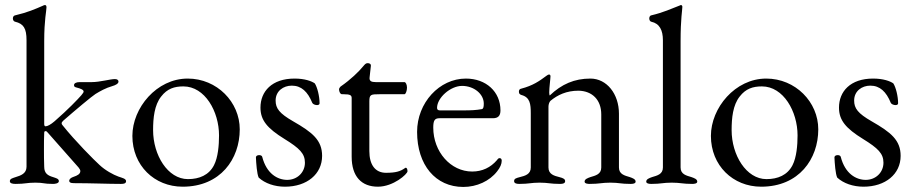

<svg xmlns="http://www.w3.org/2000/svg" viewBox="-20 -725 3617 760"><path d="M42 3C81 3 85 -2 120 -2C155 -2 151 3 190 3C195 3 213 2 213 -8C213 -18 201 -20 190 -24C170 -30 155 -38 155 -65C154 -88 154 -112 154 -135C154 -158 154 -180 155 -199C155 -204 157 -206 160 -206C164 -206 166 -204 170 -199L291 -62C295 -57 298 -52 298 -48C298 -36 286 -30 271 -25C262 -22 254 -17 254 -9C254 -4 258 0 272 0C340 0 407 3 459 3C471 3 479 1 479 -8C479 -18 463 -21 449 -26C429 -33 396 -51 374 -72C353 -91 278 -166 227 -230C225 -232 224 -235 224 -237C224 -240 226 -243 230 -247C278 -289 345 -345 358 -353C376 -364 399 -377 424 -384C438 -388 449 -394 449 -402C449 -408 444 -412 435 -412C416 -412 375 -400 344 -400H295C281 -400 273 -395 273 -388C273 -382 276 -380 285 -378C297 -375 311 -370 311 -363C311 -360 309 -356 302 -348C289 -333 250 -292 196 -245C181 -232 168 -225 160 -225C157 -225 155 -228 155 -234V-562C155 -647 164 -682 164 -696C164 -702 162 -705 158 -705C155 -705 153 -704 149 -702C119 -689 90 -676 39 -664C34 -663 31 -658 31 -652C31 -646 34 -640 40 -639C73 -631 85 -613 85 -566V-65C85 -38 62 -30 42 -24C31 -20 19 -18 19 -8C19 0 27 3 42 3Z M703 14C853 14 929 -96 929 -213C929 -321 839 -414 723 -414C600 -414 504 -298 504 -187C504 -70 591 14 703 14ZM724 -16C644 -16 586 -111 586 -210C586 -258 591 -309 618 -343C642 -374 670 -383 706 -383C791 -383 847 -284 847 -189C847 -150 843 -102 827 -71C807 -32 769 -16 724 -16Z M1108 14C1195 14 1255 -36 1255 -108C1255 -170 1217 -201 1140 -245C1086 -276 1071 -296 1071 -327C1071 -365 1102 -386 1135 -386C1173 -386 1198 -362 1216 -318C1218 -313 1227 -309 1235 -309C1240 -309 1245 -311 1245 -316C1245 -344 1236 -380 1226 -395C1213 -404 1186 -414 1146 -414C1056 -414 1011 -363 1011 -299C1011 -249 1038 -217 1106 -175C1166 -138 1187 -117 1187 -81C1187 -42 1156 -13 1117 -13C1078 -13 1035 -38 1018 -104C1017 -109 1011 -111 1006 -111C999 -111 993 -108 993 -102C994 -79 997 -36 1004 -22C1029 1 1067 14 1108 14Z M1476 14C1537 14 1593 -36 1593 -47C1593 -54 1591 -61 1586 -61C1585 -61 1583 -60 1582 -59C1565 -47 1547 -41 1508 -41C1465 -41 1442 -73 1442 -127V-324C1442 -351 1448 -352 1482 -352H1581C1586 -352 1591 -366 1591 -378C1591 -390 1586 -400 1581 -400H1467C1450 -400 1441 -404 1443 -419L1448 -464C1449 -473 1441 -475 1435 -475C1428 -475 1424 -470 1418 -463C1400 -441 1368 -410 1329 -383C1327 -382 1322 -375 1322 -372C1322 -362 1327 -352 1334 -352H1340C1366 -352 1372 -348 1372 -337V-105C1372 -26 1411 14 1476 14Z M1814 15C1867 15 1918 -8 1948 -47C1960 -62 1966 -76 1966 -89C1966 -95 1963 -99 1958 -99C1954 -99 1952 -98 1947 -91C1922 -62 1889 -46 1849 -46C1764 -46 1695 -124 1695 -220C1695 -249 1701 -257 1720 -257H1931C1952 -257 1961 -267 1961 -288C1961 -362 1904 -414 1824 -414C1719 -414 1631 -318 1631 -203C1631 -72 1704 15 1814 15ZM1722 -288C1714 -288 1710 -291 1710 -298C1710 -338 1763 -385 1809 -385C1856 -385 1895 -353 1895 -315C1895 -301 1893 -294 1887 -293C1865 -289 1845 -288 1813 -288Z M2035 3C2075 3 2081 -2 2116 -2C2151 -2 2157 3 2197 3C2210 3 2217 0 2217 -8C2217 -16 2210 -20 2194 -24C2174 -29 2151 -35 2151 -62V-303C2151 -311 2154 -321 2159 -326C2187 -349 2222 -366 2270 -366C2324 -365 2360 -330 2360 -272V-62C2360 -35 2337 -30 2317 -24C2306 -20 2294 -16 2294 -6C2294 2 2307 3 2314 3C2354 3 2361 -2 2396 -2C2431 -2 2436 3 2476 3C2484 3 2496 2 2496 -6C2496 -16 2484 -20 2473 -24C2453 -30 2430 -35 2430 -62V-275C2430 -353 2382 -414 2317 -414C2254 -414 2203 -392 2156 -347C2155 -348 2154 -353 2154 -359C2154 -378 2159 -414 2159 -423C2159 -427 2157 -430 2154 -430C2150 -430 2147 -428 2143 -425C2115 -404 2089 -386 2043 -374C2037 -373 2034 -369 2034 -362C2034 -354 2038 -351 2044 -349C2078 -340 2081 -313 2081 -277V-62C2081 -35 2058 -29 2038 -24C2023 -20 2015 -18 2015 -8C2015 0 2023 3 2035 3Z M2558 3C2597 3 2604 -2 2639 -2C2674 -2 2681 3 2720 3C2727 3 2740 2 2740 -6C2740 -16 2728 -20 2717 -24C2697 -30 2674 -35 2674 -62V-562C2674 -652 2681 -686 2681 -698C2681 -701 2679 -705 2676 -705C2674 -705 2672 -704 2670 -703C2638 -691 2608 -676 2557 -664C2553 -663 2550 -658 2550 -652C2550 -646 2553 -640 2558 -639C2591 -632 2604 -605 2604 -566V-62C2604 -35 2581 -30 2561 -24C2550 -20 2538 -16 2538 -6C2538 2 2551 3 2558 3Z M2993 14C3143 14 3219 -96 3219 -213C3219 -321 3129 -414 3013 -414C2890 -414 2794 -298 2794 -187C2794 -70 2881 14 2993 14ZM3014 -16C2934 -16 2876 -111 2876 -210C2876 -258 2881 -309 2908 -343C2932 -374 2960 -383 2996 -383C3081 -383 3137 -284 3137 -189C3137 -150 3133 -102 3117 -71C3097 -32 3059 -16 3014 -16Z M3398 14C3485 14 3545 -36 3545 -108C3545 -170 3507 -201 3430 -245C3376 -276 3361 -296 3361 -327C3361 -365 3392 -386 3425 -386C3463 -386 3488 -362 3506 -318C3508 -313 3517 -309 3525 -309C3530 -309 3535 -311 3535 -316C3535 -344 3526 -380 3516 -395C3503 -404 3476 -414 3436 -414C3346 -414 3301 -363 3301 -299C3301 -249 3328 -217 3396 -175C3456 -138 3477 -117 3477 -81C3477 -42 3446 -13 3407 -13C3368 -13 3325 -38 3308 -104C3307 -109 3301 -111 3296 -111C3289 -111 3283 -108 3283 -102C3284 -79 3287 -36 3294 -22C3319 1 3357 14 3398 14Z"/></svg>

Font: Garamond-Math
Style: Regular
Weight: 400
Version: Version 2019-08-16